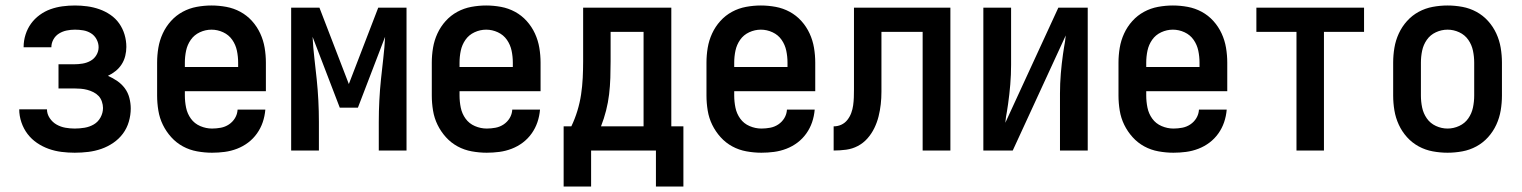

<svg xmlns="http://www.w3.org/2000/svg" viewBox="-20 -548 5540 699"><path d="M252 8Q228 8 204 5Q180 2 157.5 -6Q135 -14 115 -27.5Q95 -41 80.5 -60Q66 -79 58 -102.5Q50 -126 50 -150H151Q151 -133 161 -118Q171 -103 186 -94.5Q201 -86 218 -83Q235 -80 252 -80Q270 -80 288 -83Q306 -86 321.5 -95Q337 -104 346 -120.5Q355 -137 355 -155Q355 -166 351 -178Q347 -190 339 -198.5Q331 -207 320 -212.5Q309 -218 297.5 -221Q286 -224 274 -225Q262 -226 250 -226H193V-314H250Q265 -314 280.5 -316.5Q296 -319 309.5 -326.5Q323 -334 331 -347.5Q339 -361 339 -376Q339 -391 331.5 -405Q324 -419 311 -427Q298 -435 283 -437.5Q268 -440 253 -440Q238 -440 223 -437Q208 -434 195 -426Q182 -418 174.5 -404.5Q167 -391 167 -376H66V-377Q66 -400 73 -422Q80 -444 93 -462Q106 -480 124.5 -493.5Q143 -507 164 -514.5Q185 -522 207.5 -525Q230 -528 253 -528Q275 -528 297.5 -525Q320 -522 341.5 -514.5Q363 -507 382 -494Q401 -481 414 -462.5Q427 -444 433.5 -422Q440 -400 440 -377Q440 -361 436 -344.5Q432 -328 423 -314Q414 -300 401 -289.5Q388 -279 373 -272Q391 -264 407 -253Q423 -242 434.5 -226.5Q446 -211 451 -191.5Q456 -172 456 -153Q456 -129 449 -105Q442 -81 427.5 -61.5Q413 -42 392.5 -28Q372 -14 349 -6Q326 2 301.5 5Q277 8 252 8Z M752 8Q725 8 697.5 3Q670 -2 646 -15Q622 -28 603.5 -48.5Q585 -69 573 -93.5Q561 -118 556.5 -145.5Q552 -173 552 -200V-320Q552 -347 556.5 -374Q561 -401 572.5 -426Q584 -451 602.5 -471.5Q621 -492 645 -505Q669 -518 696 -523Q723 -528 750 -528Q777 -528 804 -523Q831 -518 855 -505Q879 -492 897.5 -471.5Q916 -451 927.5 -426Q939 -401 943.5 -374Q948 -347 948 -320V-216H653V-200Q653 -178 657.5 -156Q662 -134 675 -116Q688 -98 709 -89Q730 -80 752 -80Q768 -80 784 -83Q800 -86 813.5 -95Q827 -104 835.5 -118Q844 -132 845 -149H946Q944 -125 936.5 -103Q929 -81 915.5 -62Q902 -43 883.5 -29Q865 -15 843 -6.5Q821 2 798 5Q775 8 752 8ZM847 -304V-320Q847 -342 842.5 -363.5Q838 -385 825.5 -403Q813 -421 792.5 -430.5Q772 -440 750 -440Q728 -440 707.5 -430.5Q687 -421 674.5 -403Q662 -385 657.5 -363.5Q653 -342 653 -320V-304Z M1040 0V-520H1143L1250 -242L1357 -520H1460V0H1359V-104Q1359 -143 1361 -182Q1363 -221 1367 -259.5Q1371 -298 1375.5 -336.5Q1380 -375 1382 -414L1283 -156H1217L1118 -414Q1120 -375 1124.5 -336.5Q1129 -298 1133 -259.5Q1137 -221 1139 -182Q1141 -143 1141 -104V0Z M1752 8Q1725 8 1697.5 3Q1670 -2 1646 -15Q1622 -28 1603.5 -48.5Q1585 -69 1573 -93.5Q1561 -118 1556.5 -145.5Q1552 -173 1552 -200V-320Q1552 -347 1556.5 -374Q1561 -401 1572.5 -426Q1584 -451 1602.5 -471.5Q1621 -492 1645 -505Q1669 -518 1696 -523Q1723 -528 1750 -528Q1777 -528 1804 -523Q1831 -518 1855 -505Q1879 -492 1897.5 -471.5Q1916 -451 1927.5 -426Q1939 -401 1943.5 -374Q1948 -347 1948 -320V-216H1653V-200Q1653 -178 1657.5 -156Q1662 -134 1675 -116Q1688 -98 1709 -89Q1730 -80 1752 -80Q1768 -80 1784 -83Q1800 -86 1813.5 -95Q1827 -104 1835.5 -118Q1844 -132 1845 -149H1946Q1944 -125 1936.5 -103Q1929 -81 1915.5 -62Q1902 -43 1883.5 -29Q1865 -15 1843 -6.5Q1821 2 1798 5Q1775 8 1752 8ZM1847 -304V-320Q1847 -342 1842.5 -363.5Q1838 -385 1825.5 -403Q1813 -421 1792.5 -430.5Q1772 -440 1750 -440Q1728 -440 1707.5 -430.5Q1687 -421 1674.5 -403Q1662 -385 1657.5 -363.5Q1653 -342 1653 -320V-304Z M2468 131H2368V0H2132V131H2032V-88H2060Q2073 -115 2082 -144.5Q2091 -174 2095.5 -204Q2100 -234 2101.5 -264.5Q2103 -295 2103 -325V-520H2424V-88H2468ZM2323 -88V-432H2203V-325Q2203 -295 2202 -264.5Q2201 -234 2197.5 -204.5Q2194 -175 2186.5 -145.5Q2179 -116 2168 -88Z M2752 8Q2725 8 2697.5 3Q2670 -2 2646 -15Q2622 -28 2603.5 -48.5Q2585 -69 2573 -93.5Q2561 -118 2556.5 -145.5Q2552 -173 2552 -200V-320Q2552 -347 2556.5 -374Q2561 -401 2572.5 -426Q2584 -451 2602.5 -471.5Q2621 -492 2645 -505Q2669 -518 2696 -523Q2723 -528 2750 -528Q2777 -528 2804 -523Q2831 -518 2855 -505Q2879 -492 2897.5 -471.5Q2916 -451 2927.5 -426Q2939 -401 2943.5 -374Q2948 -347 2948 -320V-216H2653V-200Q2653 -178 2657.5 -156Q2662 -134 2675 -116Q2688 -98 2709 -89Q2730 -80 2752 -80Q2768 -80 2784 -83Q2800 -86 2813.5 -95Q2827 -104 2835.5 -118Q2844 -132 2845 -149H2946Q2944 -125 2936.5 -103Q2929 -81 2915.5 -62Q2902 -43 2883.5 -29Q2865 -15 2843 -6.5Q2821 2 2798 5Q2775 8 2752 8ZM2847 -304V-320Q2847 -342 2842.5 -363.5Q2838 -385 2825.5 -403Q2813 -421 2792.5 -430.5Q2772 -440 2750 -440Q2728 -440 2707.5 -430.5Q2687 -421 2674.5 -403Q2662 -385 2657.5 -363.5Q2653 -342 2653 -320V-304Z M3015 0V-88Q3030 -88 3043 -94Q3056 -100 3065 -111.5Q3074 -123 3079 -136.5Q3084 -150 3086 -164.5Q3088 -179 3088.5 -193.5Q3089 -208 3089 -223V-520H3440V0H3339V-432H3189V-259Q3189 -237 3189 -214Q3189 -191 3186.5 -168.5Q3184 -146 3178.5 -124Q3173 -102 3163 -81.5Q3153 -61 3138 -44Q3123 -27 3103 -16.5Q3083 -6 3060.5 -3Q3038 0 3015 0Z M3560 0V-520H3661V-312Q3661 -276 3658 -240Q3655 -204 3650 -169L3646 -143Q3644 -133 3642.5 -122.5Q3641 -112 3640 -101L3833 -520H3940V0H3839V-208Q3839 -244 3842 -280Q3845 -316 3850 -351L3854 -377Q3856 -387 3857.5 -397.5Q3859 -408 3860 -419L3667 0Z M4252 8Q4225 8 4197.5 3Q4170 -2 4146 -15Q4122 -28 4103.5 -48.5Q4085 -69 4073 -93.5Q4061 -118 4056.5 -145.5Q4052 -173 4052 -200V-320Q4052 -347 4056.5 -374Q4061 -401 4072.5 -426Q4084 -451 4102.5 -471.5Q4121 -492 4145 -505Q4169 -518 4196 -523Q4223 -528 4250 -528Q4277 -528 4304 -523Q4331 -518 4355 -505Q4379 -492 4397.5 -471.5Q4416 -451 4427.5 -426Q4439 -401 4443.5 -374Q4448 -347 4448 -320V-216H4153V-200Q4153 -178 4157.5 -156Q4162 -134 4175 -116Q4188 -98 4209 -89Q4230 -80 4252 -80Q4268 -80 4284 -83Q4300 -86 4313.5 -95Q4327 -104 4335.5 -118Q4344 -132 4345 -149H4446Q4444 -125 4436.5 -103Q4429 -81 4415.5 -62Q4402 -43 4383.5 -29Q4365 -15 4343 -6.5Q4321 2 4298 5Q4275 8 4252 8ZM4347 -304V-320Q4347 -342 4342.5 -363.5Q4338 -385 4325.5 -403Q4313 -421 4292.5 -430.5Q4272 -440 4250 -440Q4228 -440 4207.5 -430.5Q4187 -421 4174.5 -403Q4162 -385 4157.5 -363.5Q4153 -342 4153 -320V-304Z M4700 0V-432H4554V-520H4946V-432H4800V0Z M5250 8Q5223 8 5196 3Q5169 -2 5145 -15Q5121 -28 5102.5 -48.5Q5084 -69 5072.5 -94Q5061 -119 5056.5 -146Q5052 -173 5052 -200V-320Q5052 -347 5056.5 -374Q5061 -401 5072.5 -426Q5084 -451 5102.5 -471.5Q5121 -492 5145 -505Q5169 -518 5196 -523Q5223 -528 5250 -528Q5277 -528 5304 -523Q5331 -518 5355 -505Q5379 -492 5397.5 -471.5Q5416 -451 5427.5 -426Q5439 -401 5443.5 -374Q5448 -347 5448 -320V-200Q5448 -173 5443.5 -146Q5439 -119 5427.5 -94Q5416 -69 5397.5 -48.5Q5379 -28 5355 -15Q5331 -2 5304 3Q5277 8 5250 8ZM5250 -80Q5272 -80 5292.5 -89.5Q5313 -99 5325.5 -117Q5338 -135 5342.5 -156.5Q5347 -178 5347 -200V-320Q5347 -342 5342.5 -363.5Q5338 -385 5325.5 -403Q5313 -421 5292.5 -430.5Q5272 -440 5250 -440Q5228 -440 5207.5 -430.5Q5187 -421 5174.5 -403Q5162 -385 5157.5 -363.5Q5153 -342 5153 -320V-200Q5153 -178 5157.5 -156.5Q5162 -135 5174.5 -117Q5187 -99 5207.5 -89.5Q5228 -80 5250 -80Z"/></svg>

Font: Iosevka Curly Semibold
Style: Regular
Weight: 600
Monospace: yes
Designer: Belleve Invis
Foundry: Belleve Invis
Version: Version 22.1.2; ttfautohint (v1.8.4)